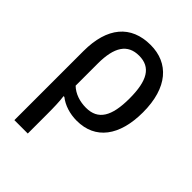

<svg xmlns="http://www.w3.org/2000/svg" viewBox="-225 -661 1013 1013"><g transform="rotate(45 281.5 -154.5)"><path d="M67 -275V240H167V99C167 49 166 1 161 -33H167C201 -6 249 10 302 10C440 10 518 -93 518 -269C518 -453 430 -549 295 -549C149 -549 67 -453 67 -275ZM288 -73C242 -73 198 -87 167 -117V-282C167 -406 207 -466 292 -466C379 -466 416 -403 416 -270C416 -137 378 -73 288 -73Z"/></g></svg>

Font: Noto Sans Mono SemiCondensed Medium
Style: Regular
Weight: 500
Width: 4
Designer: Monotype Design Team
Foundry: Monotype Imaging Inc.
Version: Version 2.014